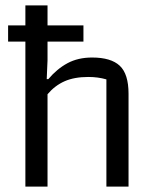

<svg xmlns="http://www.w3.org/2000/svg" viewBox="-20 -691 566 711"><path d="M74 -537H10V-597H74V-671H156V-597H289V-537H156V-468L153 -398H159Q191 -436 230 -457Q269 -478 321 -478Q391 -478 423.5 -447.5Q456 -417 456 -344V0H374V-397Q343 -406 307 -406Q255 -406 219 -390Q183 -374 156 -342V0H74Z"/></svg>

Font: Athiti Medium
Style: Regular
Weight: 500
Designer: CadsonDemak Team
Foundry: CadsonDemak
Version: Version 1.032